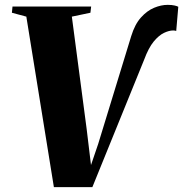

<svg xmlns="http://www.w3.org/2000/svg" viewBox="-20 -770 754 791"><path d="M202 1 88.5 -701.5 29 -717.5 31.5 -743H355.5L352.5 -717.5L276 -701.5L337 -238.5L359 -56L336.5 -36L384.5 -177L520.5 -621Q535.5 -670 560.8 -698Q586 -726 615 -738Q644 -750 670.5 -750Q688.5 -750 699.8 -747.2Q711 -744.5 714.5 -742L706 -642.5Q702.5 -643.5 700 -644Q697.5 -644.5 693.5 -644.5Q676.5 -644.5 655.5 -634.5Q634.5 -624.5 613.2 -598.8Q592 -573 574 -524.5L360.5 1Z"/></svg>

Font: Merriweather 120pt Black
Style: Italic
Weight: 900
Italic angle: -7.8°
Version: Version 2.101